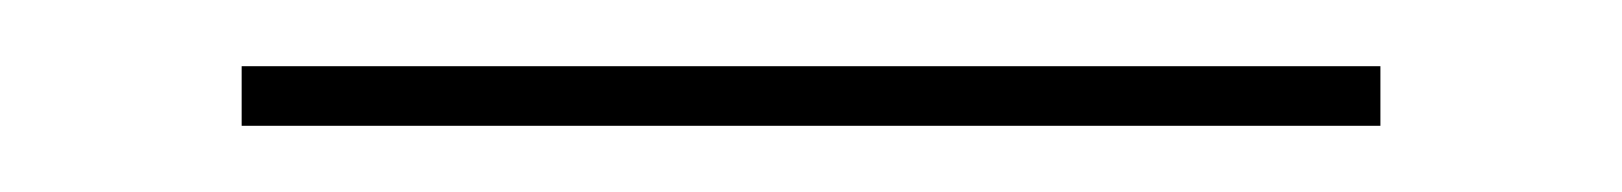

<svg xmlns="http://www.w3.org/2000/svg" viewBox="-20 -699 490 58"><path d="M397 -661H53V-679H397Z"/></svg>

Font: Iosevka Etoile Thin
Style: Regular
Weight: 100
Designer: Belleve Invis
Foundry: Belleve Invis
Version: Version 22.1.2; ttfautohint (v1.8.4)